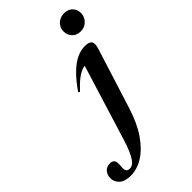

<svg xmlns="http://www.w3.org/2000/svg" viewBox="-496 -819 1148 1148"><g transform="rotate(-45 78.0 -245.0)"><path d="M213.5 -654.5Q213.5 -675 223.5 -692.2Q233.5 -709.5 251.5 -719.8Q269.5 -730 293.5 -730Q326.5 -730 346 -709.8Q365.5 -689.5 365.5 -660Q365.5 -639.5 355.5 -621.8Q345.5 -604 327.8 -593.2Q310 -582.5 286 -582.5Q253 -582.5 233.2 -603.8Q213.5 -625 213.5 -654.5ZM168 -56.5Q137 43 92 108.8Q47 174.5 -5.2 207Q-57.5 239.5 -111.5 239.5Q-160 239.5 -184.5 217.5Q-209 195.5 -209 163Q-209 136.5 -193 117.5Q-177 98.5 -149 98.5Q-126 98.5 -118 111.8Q-110 125 -113.5 155Q-116.5 185 -109.2 195.2Q-102 205.5 -86 205.5Q-74 205.5 -62.8 198.8Q-51.5 192 -39.8 175.2Q-28 158.5 -15 128.5Q-2 98.5 12 52L167 -449.5L187 -420.5Q164.5 -423.5 141.8 -417Q119 -410.5 91.8 -390Q64.5 -369.5 27.5 -330L19 -337Q60 -396.5 98 -433.2Q136 -470 171.5 -486.8Q207 -503.5 240 -503.5Q266.5 -503.5 279 -496.2Q291.5 -489 293 -474Q294.5 -459 287.5 -435.5Z"/></g></svg>

Font: Newsreader 60pt SemiBold
Style: Italic
Weight: 600
Italic angle: -17°
Designer: Hugues Gentile
Foundry: Production Type
Version: Version 1.003